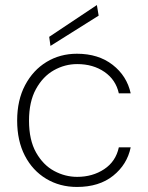

<svg xmlns="http://www.w3.org/2000/svg" viewBox="-20 -729 586 761"><path d="M285 12Q217 12 163 -20.5Q109 -53 78.5 -112Q48 -171 48 -251Q48 -332 79.5 -391.5Q111 -451 164.5 -483.5Q218 -516 285 -516Q370 -516 426.5 -472Q483 -428 498 -359H451Q439 -413 394 -444Q349 -475 286 -475Q237 -475 193.5 -450.5Q150 -426 122.5 -376Q95 -326 95 -251Q95 -174 123 -124.5Q151 -75 194.5 -51.5Q238 -28 286 -28Q347 -28 393 -58.5Q439 -89 451 -145H498Q484 -77 428.5 -32.5Q373 12 285 12ZM180 -547 175 -583 364 -709 371 -667Z"/></svg>

Font: DM Sans ExtraLight
Style: Regular
Weight: 200
Designer: Colophon Foundry, Jonny Pinhorn
Foundry: Colophon Foundry
Version: Version 4.004; ttfautohint (v1.8.4.7-5d5b)